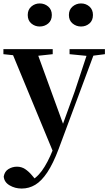

<svg xmlns="http://www.w3.org/2000/svg" viewBox="-27 -820 630 1111"><path d="M98.5 271Q59.5 271 28.2 252.3Q-3.2 233.6 -5.4 201.1Q-0.2 171.7 22.3 158.1Q44.8 144.5 71.1 144.5Q97.6 144.5 118.5 158.4Q139.4 172.4 157.6 194L187.7 229.9L152.6 252.4L133.4 235.4Q181.2 214.9 214.7 169.1Q248.3 123.3 279 46.7L309.1 -25.6L318 -49.7L405.1 -289.9L486.4 -535.7H527.3L312 42.9Q280.1 127.2 246.7 177.4Q213.2 227.6 177 249.3Q140.7 271 98.5 271ZM285.7 72.2 34.1 -535.7H180.5L340.1 -97.3L346.1 -86.2ZM-7.3 -506.5V-535.7H278V-506.5L179.7 -495.8H93.6ZM375.5 -506.5V-535.7H580.1V-506.5L498.4 -496.1H480.8ZM202.5 -666.6Q175.3 -666.6 154.4 -684.1Q133.5 -701.6 133.5 -733.2Q133.5 -764.2 154.4 -782.2Q175.3 -800.1 202.5 -800.1Q231 -800.1 252 -782.2Q272.9 -764.2 272.9 -733.2Q272.9 -701.6 252 -684.1Q231 -666.6 202.5 -666.6ZM441.8 -666.6Q414.3 -666.6 393 -684.1Q371.7 -701.6 371.7 -733.2Q371.7 -764.2 393 -782.2Q414.3 -800.1 441.8 -800.1Q470 -800.1 490.5 -782.2Q510.9 -764.2 510.9 -733.2Q510.9 -701.6 490.5 -684.1Q470 -666.6 441.8 -666.6Z"/></svg>

Font: Noto Serif SC ExtraLight
Style: Regular
Weight: 200
Designer: Ryoko NISHIZUKA 西塚涼子 (kana & ideographs); Frank Grießhammer (Latin, Greek & Cyrillic); Wenlong ZHANG 张文龙 (bopomofo); San
Foundry: Adobe
Version: Version 2.002-H1;hotconv 1.1.0;makeotfexe 2.6.0